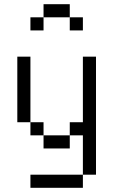

<svg xmlns="http://www.w3.org/2000/svg" viewBox="-20 -770 540 915"><path d="M375 -625V-687.5H312.5V-625ZM375 62.5H125V125H375ZM375 62.5H437.5V-500H375V-187.5H312.5V-125H187.5V-62.5H312.5V-125H375ZM187.5 -125V-187.5H125V-125ZM125 -187.5V-500H62.5V-187.5ZM187.5 -687.5H125V-625H187.5ZM187.5 -687.5H312.5V-750H187.5Z"/></svg>

Font: CalcUnifontExMono
Style: Regular
Weight: 500
Version: Version 15.0.06